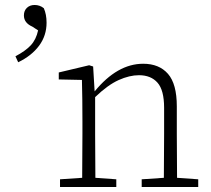

<svg xmlns="http://www.w3.org/2000/svg" viewBox="-20 -751 846 771"><path d="M119 -731Q140 -731 156 -718Q167 -693 167 -660Q167 -608 137 -567.5Q107 -527 53 -501L42 -525Q82 -546 103.5 -569Q125 -592 133 -629L110 -644Q76 -659 76 -689Q76 -708 88 -719.5Q100 -731 119 -731ZM221 0V-31L310 -37Q310 -78 310.5 -126Q311 -174 311 -213V-264Q311 -311 310.5 -351.5Q310 -392 309 -430L216 -432V-460L338 -489L354 -484L360 -384Q451 -495 555 -495Q619 -495 654.5 -454.5Q690 -414 690 -324V-213Q690 -173 690.5 -125Q691 -77 691 -37L776 -31V0H549V-31L638 -37Q638 -77 638.5 -125Q639 -173 639 -213V-318Q639 -389 612.5 -419Q586 -449 538 -449Q500 -449 456.5 -429.5Q413 -410 362 -361V-213Q362 -174 362.5 -126Q363 -78 363 -37L447 -31V0Z"/></svg>

Font: Source Serif 4 SmText Light
Style: Regular
Weight: 300
Designer: Frank Grießhammer
Foundry: Adobe
Version: Version 4.005;hotconv 1.1.0;makeotfexe 2.6.0